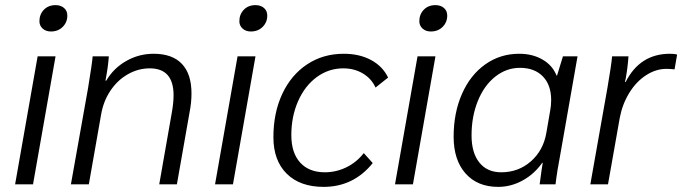

<svg xmlns="http://www.w3.org/2000/svg" viewBox="-20 -720 2665 750"><path d="M134 -637Q134 -664 151.5 -682Q169 -700 197 -700Q217 -700 230 -689Q243 -678 243 -659Q243 -633 225 -615Q207 -597 179 -597Q159 -597 146.5 -608.5Q134 -620 134 -637ZM127 -500H197L109 0H39Z M324 -376Q340 -474 342 -500H405Q403 -463 392 -405H395Q424 -454 473.5 -482Q523 -510 580 -510Q653 -510 690.5 -470.5Q728 -431 728 -355Q728 -320 721 -284L671 0H602L652 -285Q658 -320 658 -348Q658 -453 565 -453Q520 -453 479.5 -430Q439 -407 411.5 -366Q384 -325 375 -273L327 0H257Z M915 -637Q915 -664 932.5 -682Q950 -700 978 -700Q998 -700 1011 -689Q1024 -678 1024 -659Q1024 -633 1006 -615Q988 -597 960 -597Q940 -597 927.5 -608.5Q915 -620 915 -637ZM908 -500H978L890 0H820Z M1048 -184Q1048 -279 1082.5 -353Q1117 -427 1179.5 -468.5Q1242 -510 1323 -510Q1384 -510 1429.5 -485.5Q1475 -461 1496 -417L1447 -378Q1431 -413 1397.5 -433Q1364 -453 1321 -453Q1264 -453 1217.5 -419Q1171 -385 1144.5 -325Q1118 -265 1118 -192Q1118 -123 1152.5 -85Q1187 -47 1249 -47Q1293 -47 1333 -66.5Q1373 -86 1401 -122L1436 -83Q1361 10 1244 10Q1152 10 1100 -41.5Q1048 -93 1048 -184Z M1618 -637Q1618 -664 1635.5 -682Q1653 -700 1681 -700Q1701 -700 1714 -689Q1727 -678 1727 -659Q1727 -633 1709 -615Q1691 -597 1663 -597Q1643 -597 1630.5 -608.5Q1618 -620 1618 -637ZM1611 -500H1681L1593 0H1523Z M1752 -186Q1752 -279 1784.5 -353Q1817 -427 1875.5 -468.5Q1934 -510 2008 -510Q2060 -510 2099 -487.5Q2138 -465 2154 -425H2156L2179 -500H2236L2170 -124Q2156 -51 2150 0H2088Q2096 -61 2100 -84H2098Q2067 -40 2021.5 -15Q1976 10 1926 10Q1845 10 1798.5 -42.5Q1752 -95 1752 -186ZM2114 -200 2129 -287Q2133 -307 2133 -329Q2133 -388 2100.5 -421.5Q2068 -455 2011 -455Q1958 -455 1914.5 -420.5Q1871 -386 1846.5 -325.5Q1822 -265 1822 -191Q1822 -123 1852.5 -85Q1883 -47 1938 -47Q2005 -47 2053.5 -89.5Q2102 -132 2114 -200Z M2353 -378Q2368 -465 2371 -500H2435Q2432 -456 2424 -412L2421 -400H2424Q2480 -510 2597 -510Q2615 -510 2625 -507L2615 -449Q2599 -451 2583 -451Q2542 -451 2503.5 -426Q2465 -401 2438 -357Q2411 -313 2401 -260L2355 0H2286Z"/></svg>

Font: Sarabun Light
Style: Italic
Weight: 300
Italic angle: -10°
Designer: Suppakit Chalermlarp | Katatrad Co.,Ltd.
Foundry: Cadson Demak Co.,Ltd.
Version: Version 1.000; ttfautohint (v1.6)